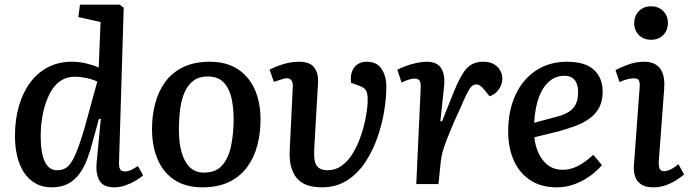

<svg xmlns="http://www.w3.org/2000/svg" viewBox="-20 -787 2950 821"><path d="M489 -95Q488 -73 493.5 -63.5Q499 -54 515 -54Q528 -54 542 -61Q556 -68 570 -77L592 -37Q581 -27 561 -15Q541 -3 517 5.5Q493 14 469 14Q421 14 405 -15.5Q389 -45 393 -90L411 -278L403 -279L378 -188Q367 -144 353 -107Q339 -70 319 -43Q299 -16 270.5 -1Q242 14 200 14Q161 14 131.5 -3Q102 -20 82.5 -49.5Q63 -79 53.5 -119Q44 -159 44 -206Q44 -276 61 -334Q78 -392 109.5 -434.5Q141 -477 186 -500Q231 -523 287 -523Q320 -523 352 -515Q384 -507 402 -498L410 -693L315 -714L322 -767H492L509 -754ZM224 -59Q246 -59 262 -69Q278 -79 292 -105Q306 -131 322.5 -179Q339 -227 359 -303L396 -438Q385 -444 367.5 -449Q350 -454 331.5 -456.5Q313 -459 299 -459Q264 -459 237 -440Q210 -421 192 -385.5Q174 -350 164 -304Q154 -258 154 -203Q154 -133 171.5 -96Q189 -59 224 -59Z M846 14Q775 14 727 -17Q679 -48 654.5 -104.5Q630 -161 630 -236Q630 -292 643.5 -344Q657 -396 686 -436Q715 -476 762.5 -499.5Q810 -523 877 -523Q947 -523 995 -492.5Q1043 -462 1068.5 -406.5Q1094 -351 1094 -275Q1094 -218 1080.5 -166Q1067 -114 1037.5 -73.5Q1008 -33 960.5 -9.5Q913 14 846 14ZM853 -49Q904 -49 931 -81Q958 -113 968.5 -165Q979 -217 979 -276Q979 -330 969 -371Q959 -412 935 -436Q911 -460 868 -460Q832 -460 808 -442.5Q784 -425 770 -394Q756 -363 750.5 -321.5Q745 -280 745 -231Q745 -177 756.5 -136Q768 -95 791.5 -72Q815 -49 853 -49Z M1548 -523Q1592 -523 1612 -492Q1632 -461 1632 -416Q1632 -370 1623 -313.5Q1614 -257 1594 -199.5Q1574 -142 1542 -93.5Q1510 -45 1464 -15.5Q1418 14 1357 14Q1332 14 1306.5 8.5Q1281 3 1260.5 -14Q1240 -31 1228 -63.5Q1216 -96 1219 -149L1232 -416Q1233 -431 1228 -440Q1223 -449 1214.5 -451.5Q1206 -454 1192 -450L1151 -437L1133 -489Q1152 -500 1187.5 -511.5Q1223 -523 1259 -523Q1305 -523 1323.5 -498.5Q1342 -474 1340 -434L1324 -158Q1322 -127 1325 -104.5Q1328 -82 1341.5 -70.5Q1355 -59 1381 -59Q1414 -59 1440.5 -78Q1467 -97 1486.5 -128Q1506 -159 1520 -197.5Q1534 -236 1542 -275Q1550 -314 1552 -347Q1553 -373 1550 -386.5Q1547 -400 1539 -407.5Q1531 -415 1517 -420L1481 -433Q1478 -459 1484.5 -479Q1491 -499 1507.5 -511Q1524 -523 1548 -523Z M1779 -412Q1780 -431 1774.5 -441Q1769 -451 1753 -451Q1743 -451 1729.5 -447Q1716 -443 1697 -434L1679 -489Q1695 -497 1716.5 -505Q1738 -513 1761.5 -518Q1785 -523 1805 -523Q1848 -523 1866 -496Q1884 -469 1879 -418L1863 -269L1870 -268L1922 -398Q1941 -443 1958 -471Q1975 -499 1996 -511Q2017 -523 2046 -523Q2074 -523 2092 -512.5Q2110 -502 2119 -485.5Q2128 -469 2128 -451Q2128 -428 2114.5 -407Q2101 -386 2074 -375L2052 -402Q2040 -416 2033 -421Q2026 -426 2016 -426Q2009 -426 2002.5 -422.5Q1996 -419 1989 -408.5Q1982 -398 1972.5 -378.5Q1963 -359 1949 -326Q1919 -261 1903 -221.5Q1887 -182 1879 -158.5Q1871 -135 1868 -117.5Q1865 -100 1863 -79L1855 0H1760Z M2405 -523Q2482 -523 2519.5 -488.5Q2557 -454 2557 -395Q2557 -355 2542 -327Q2527 -299 2500.5 -280Q2474 -261 2440.5 -248.5Q2407 -236 2371 -226L2265 -200Q2268 -166 2282 -134Q2296 -102 2322 -81.5Q2348 -61 2386 -61Q2408 -61 2429 -68Q2450 -75 2471.5 -89Q2493 -103 2517 -125L2554 -81Q2542 -67 2524 -51Q2506 -35 2480.5 -20Q2455 -5 2425 4.5Q2395 14 2360 14Q2294 14 2247.5 -16.5Q2201 -47 2177 -101Q2153 -155 2153 -225Q2153 -313 2184 -380.5Q2215 -448 2272 -485.5Q2329 -523 2405 -523ZM2452 -392Q2452 -412 2446.5 -428Q2441 -444 2428 -453.5Q2415 -463 2394 -463Q2357 -463 2329 -439.5Q2301 -416 2284.5 -371.5Q2268 -327 2264 -262L2354 -286Q2387 -294 2408.5 -306.5Q2430 -319 2441 -339.5Q2452 -360 2452 -392Z M2715 -411Q2717 -434 2712 -443Q2707 -452 2691 -452Q2678 -452 2663.5 -448.5Q2649 -445 2629 -436L2612 -487Q2631 -498 2665 -510.5Q2699 -523 2735 -523Q2765 -523 2785 -510.5Q2805 -498 2814 -472.5Q2823 -447 2820 -406L2797 -98Q2796 -76 2800.5 -65.5Q2805 -55 2821 -55Q2832 -55 2847.5 -62.5Q2863 -70 2881 -85L2905 -41Q2894 -31 2874 -18Q2854 -5 2828.5 4.5Q2803 14 2774 14Q2740 14 2721 1Q2702 -12 2695 -34.5Q2688 -57 2691 -85ZM2692 -688Q2692 -719 2712 -739.5Q2732 -760 2764 -760Q2786 -760 2802 -750.5Q2818 -741 2827 -725.5Q2836 -710 2836 -689Q2836 -658 2816.5 -637.5Q2797 -617 2764 -617Q2732 -617 2712 -637Q2692 -657 2692 -688Z"/></svg>

Font: Literata Medium
Style: Italic
Weight: 500
Italic angle: -2°
Designer: Latin by Veronika Burian and Jose Scaglione. Greek by Irene Vlachou. Cyrillic by Vera Evstafieva
Foundry: TypeTogether
Version: Version 3.103;gftools[0.9.29]